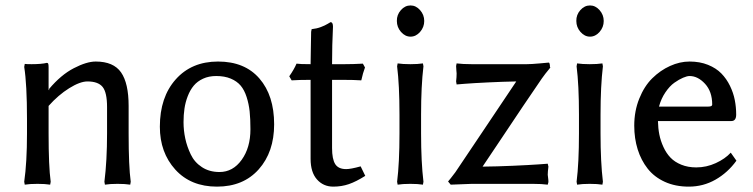

<svg xmlns="http://www.w3.org/2000/svg" viewBox="-20 -675 2791 712"><path d="M304.2 -373Q276.9 -373 236.6 -347.9Q196.3 -322.8 160.2 -282.2V-180.2Q160.2 -58.1 168 -1L166 9.8Q147.5 6.8 119.1 6.8Q89.8 6.8 71.8 9.8L69.8 -1Q80.1 -72.3 80.1 -180.2V-233.9Q80.1 -362.3 69.8 -426.8L71.8 -438Q78.6 -437 97.2 -437Q133.8 -437 153.8 -441.9Q157.7 -441.9 158.9 -438.5Q160.2 -435.1 160.2 -424.8V-342.8L162.1 -339.8V-345.2Q206.1 -397.5 253.7 -422.1Q301.3 -446.8 335 -446.8Q400.9 -446.8 429 -406.5Q457 -366.2 457 -282.2V-180.2Q457 -58.1 464.8 -1L462.9 9.8Q444.3 6.8 416 6.8Q387.7 6.8 369.1 9.8L367.2 -1Q377 -78.6 377 -180.2V-277.8Q377 -332.5 360.4 -352.8Q343.8 -373 304.2 -373Z M572.8 -205.1Q572.8 -314.5 631.6 -380.6Q690.4 -446.8 788.6 -446.8Q887.7 -446.8 942.1 -383.8Q996.6 -320.8 996.6 -213.9Q996.6 -111.3 939.5 -47.1Q882.3 17.1 784.7 17.1Q687.5 17.1 630.1 -46.1Q572.8 -109.4 572.8 -205.1ZM781.7 -393.1Q754.4 -393.1 733.2 -383.3Q711.9 -373.5 698.5 -357.4Q685.1 -341.3 676.3 -318.6Q667.5 -295.9 664.1 -272.5Q660.6 -249 660.6 -222.2Q660.6 -191.4 667 -161.6Q673.3 -131.8 687.3 -102.5Q701.2 -73.2 728.8 -55.2Q756.3 -37.1 793.9 -37.1Q843.8 -37.1 876.2 -82.3Q908.7 -127.4 908.7 -195.8Q908.7 -233.4 905.8 -261.5Q902.8 -289.6 894.5 -315.4Q886.2 -341.3 872.3 -357.7Q858.4 -374 835.7 -383.5Q813 -393.1 781.7 -393.1Z M1131.8 -437Q1131.8 -462.9 1132.8 -500Q1133.8 -537.1 1133.8 -557.1L1135.7 -566.9Q1154.3 -568.8 1169.9 -574.7Q1185.5 -580.6 1195.3 -586.7Q1205.1 -592.8 1205.6 -592.8Q1214.8 -592.8 1214.8 -576.2Q1211.4 -508.3 1211.4 -437H1257.8Q1289.6 -437 1325.7 -439L1333.5 -424.8Q1325.7 -404.3 1319.8 -377Q1293.5 -378.9 1248.5 -378.9H1211.4V-126Q1211.4 -85 1223.1 -66.4Q1234.9 -47.9 1263.7 -47.9Q1280.8 -47.9 1317.4 -58.1L1334.5 -22.9Q1300.8 -1.5 1273.7 7.8Q1246.6 17.1 1215.8 17.1Q1179.2 17.1 1155.5 -9.5Q1131.8 -36.1 1131.8 -85.9V-378.9Q1087.9 -378.9 1061.5 -377L1052.7 -392.1Q1070.8 -418 1079.6 -439Q1091.8 -437 1131.8 -437Z M1451.7 -597.2Q1451.2 -620.1 1466.6 -637.5Q1481.9 -654.8 1502.4 -654.8Q1522.5 -654.8 1537.8 -637.5Q1553.2 -620.1 1553.2 -597.2Q1553.2 -574.2 1537.8 -556.6Q1522.5 -539.1 1502.4 -539.1Q1482.4 -539.1 1467 -556.6Q1451.7 -574.2 1451.7 -597.2ZM1461.4 -180.2V-250Q1461.4 -359.4 1452.6 -429.2L1454.6 -439.9Q1473.1 -437 1501.5 -437Q1529.8 -437 1548.3 -439.9L1550.3 -429.2Q1541.5 -356 1541.5 -250V-180.2Q1541.5 -74.2 1550.3 -1L1548.3 9.8Q1529.8 6.8 1501.5 6.8Q1473.1 6.8 1454.6 9.8L1452.6 -1Q1461.4 -70.8 1461.4 -180.2Z M1933.6 -437Q1949.7 -437 1981.7 -439.9Q2013.7 -442.9 2014.6 -442.9Q2019.5 -442.9 2019.5 -424.8L2021.5 -426.8Q2022.5 -426.3 2016.8 -419.4Q2011.2 -412.6 2002.4 -401.6Q1993.7 -390.6 1989.3 -383.8Q1956.1 -335.4 1919.4 -281Q1882.8 -226.6 1838.4 -159.9Q1793.9 -93.3 1769.5 -57.1Q1822.3 -57.6 1882.8 -60.3Q1943.4 -63 1977.1 -65.4L2011.2 -67.9L2013.7 -57.1Q2011.2 -37.6 2011.2 -26.9Q2011.2 -23.9 2012.5 -15.9Q2013.7 -7.8 2013.7 0L2011.2 9.8Q1988.8 6.8 1955.6 6.8H1729.5L1651.4 9.8L1641.6 -2Q1649.4 -10.7 1668.5 -36.1Q1689.9 -68.4 1770.8 -188.5Q1851.6 -308.6 1894.5 -373Q1844.7 -372.1 1789.6 -369.4Q1734.4 -366.7 1703.6 -364.3L1673.3 -361.8L1671.4 -373Q1673.3 -388.7 1673.3 -402.8Q1673.3 -405.3 1672.4 -413.3Q1671.4 -421.4 1671.4 -430.2L1673.3 -439.9Q1695.8 -437 1729.5 -437Z M2117.2 -597.2Q2116.7 -620.1 2132.1 -637.5Q2147.5 -654.8 2168 -654.8Q2188 -654.8 2203.4 -637.5Q2218.8 -620.1 2218.8 -597.2Q2218.8 -574.2 2203.4 -556.6Q2188 -539.1 2168 -539.1Q2147.9 -539.1 2132.6 -556.6Q2117.2 -574.2 2117.2 -597.2ZM2127 -180.2V-250Q2127 -359.4 2118.2 -429.2L2120.1 -439.9Q2138.7 -437 2167 -437Q2195.3 -437 2213.9 -439.9L2215.8 -429.2Q2207 -356 2207 -250V-180.2Q2207 -74.2 2215.8 -1L2213.9 9.8Q2195.3 6.8 2167 6.8Q2138.7 6.8 2120.1 9.8L2118.2 -1Q2127 -70.8 2127 -180.2Z M2423.8 -279.8H2606.9Q2621.1 -279.8 2621.1 -287.1Q2621.1 -335.4 2594.5 -364.3Q2567.9 -393.1 2537.1 -393.1Q2527.8 -393.1 2512.9 -386.7Q2498 -380.4 2480.7 -368.2Q2463.4 -356 2447.5 -332.5Q2431.6 -309.1 2423.8 -279.8ZM2689.9 -108.9 2710.9 -79.1Q2678.7 -34.7 2633.3 -8.8Q2587.9 17.1 2534.2 17.1Q2484.4 17.1 2445.3 -0.7Q2406.2 -18.6 2381.8 -49.6Q2357.4 -80.6 2344.7 -121.1Q2332 -161.6 2332 -209Q2332 -263.2 2350.6 -309.3Q2369.1 -355.5 2398.9 -384.8Q2428.7 -414.1 2464.8 -430.4Q2501 -446.8 2537.1 -446.8Q2575.2 -446.8 2605.5 -434.6Q2635.7 -422.4 2655 -402.6Q2674.3 -382.8 2687 -356.7Q2699.7 -330.6 2704.8 -304.2Q2710 -277.8 2710 -250Q2710 -226.1 2691.9 -226.1H2419.9Q2420.4 -199.7 2425 -176.3Q2429.7 -152.8 2440.2 -129.9Q2450.7 -106.9 2466.3 -90.6Q2481.9 -74.2 2506.6 -64.2Q2531.2 -54.2 2562 -54.2Q2599.6 -54.2 2634.3 -70.1Q2668.9 -85.9 2689.9 -108.9Z"/></svg>

Font: Linear Smooth Low Contrast
Style: Regular
Weight: 500
Designer: Philipp H. Poll, Flanker
Foundry: Philipp H. Poll, reworked by Flanker
Version: Version 1.010 | FøM Fix